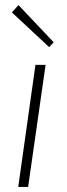

<svg xmlns="http://www.w3.org/2000/svg" viewBox="-20 -738 265 758"><path d="M192 -571 174 -552 27 -689 53 -718ZM91 0H52L120 -482H160Z"/></svg>

Font: Exo 2.0 Extra Light
Style: Italic
Weight: 250
Italic angle: -8°
Designer: Natanael Gama
Version: Version 1.001;PS 001.001;hotconv 1.0.70;makeotf.lib2.5.58329